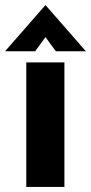

<svg xmlns="http://www.w3.org/2000/svg" viewBox="-51 -740 360 760"><path d="M53 -493H204V0H53ZM129 -720 289 -537H170L129 -593L88 -537H-31Z"/></svg>

Font: Hanken Grotesk Black
Style: Regular
Weight: 900
Designer: Alfredo Marco Pradil
Foundry: Hanken Design Co.
Version: Version 3.014